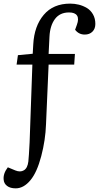

<svg xmlns="http://www.w3.org/2000/svg" viewBox="-60 -802 542 1051"><path d="M317.9 -733.9Q267.6 -733.9 240.7 -697.8Q213.9 -661.6 210.9 -602.1L206.1 -506.8H350.1L346.2 -448.2H206.1L191.9 -122.1Q189 -35.6 165.8 52.7Q142.6 141.1 106.9 184.1Q69.8 229 25.9 229Q-3.9 229 -21.2 215.8Q-38.6 202.6 -40 181.2Q-43.5 148.4 -17.1 113.8L23.9 130.9Q51.3 142.1 71 130.1Q90.8 118.2 95.2 82Q98.1 55.7 102.1 -22.9L117.2 -448.2H30.8L38.1 -500L119.1 -507.8L122.1 -559.1Q127.4 -659.2 179.4 -720.7Q231.4 -782.2 324.2 -782.2Q348.6 -782.2 371.8 -776.4Q395 -770.5 415.8 -758.1Q436.5 -745.6 449.2 -723.1Q461.9 -700.7 461.9 -670.9Q461.9 -644.5 446 -628.7Q430.2 -612.8 403.8 -612.8Q371.1 -612.8 351.1 -639.2L360.8 -666Q373 -699.2 361.8 -716.6Q350.6 -733.9 317.9 -733.9Z"/></svg>

Font: Literata Book
Style: Italic
Weight: 400
Italic angle: -3°
Designer: Latin by Veronika Burian and Jose Scaglione. Greek by Irene Vlachou. Cyrillic by Vera Evstafieva
Foundry: TypeTogether
Version: Version 1.003;PS 001.003;hotconv 1.0.88;makeotf.lib2.5.64775